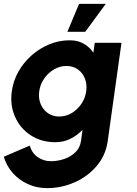

<svg xmlns="http://www.w3.org/2000/svg" viewBox="-66 -721 708 991"><path d="M423 -500H561L490 7Q479.5 81 433 135.8Q386.5 190.5 318.8 220.2Q251 250 176.5 250Q123.5 250 78 229.2Q32.5 208.5 0 172Q-32.5 135.5 -46.5 88L87.5 30.5Q98 68 128 89.5Q158 111 196.5 111Q232.5 111 266.5 99.2Q300.5 87.5 323.8 64.2Q347 41 352 7L360 -51Q333 -22.5 297.8 -4.8Q262.5 13 219.5 13Q147.5 13 93 -22.5Q38.5 -58 11.8 -117.8Q-15 -177.5 -5 -250Q2.5 -304.5 29.5 -352Q56.5 -399.5 97.8 -435.8Q139 -472 189.2 -492.5Q239.5 -513 293.5 -513Q336.5 -513 366.8 -495.2Q397 -477.5 416 -449ZM240 -119.5Q274 -119.5 303.8 -137.2Q333.5 -155 353.8 -184.5Q374 -214 379 -250Q384 -286 372.2 -315.8Q360.5 -345.5 335.5 -363Q310.5 -380.5 276.5 -380.5Q243 -380.5 213 -363Q183 -345.5 162.2 -315.8Q141.5 -286 136.5 -250Q131.5 -214 143.8 -184.2Q156 -154.5 181.2 -137Q206.5 -119.5 240 -119.5ZM282 -557 342 -701H480L374 -557Z"/></svg>

Font: Urbanist ExtraBold
Style: Italic
Weight: 800
Italic angle: -8°
Designer: Corey Hu
Foundry: Corey Hu
Version: Version 1.321; ttfautohint (v1.8.4.7-5d5b)